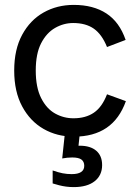

<svg xmlns="http://www.w3.org/2000/svg" viewBox="-20 -546 559 784"><path d="M282 12Q213 12 158 -19.5Q103 -51 70.5 -111.5Q38 -172 38 -258Q38 -344 70.5 -404Q103 -464 158 -495Q213 -526 281 -526Q361 -526 414.5 -491Q468 -456 493 -383L417 -354Q396 -406 363 -429Q330 -452 279 -452Q240 -452 205 -432Q170 -412 148 -369.5Q126 -327 126 -258Q126 -189 148 -145.5Q170 -102 205 -82.5Q240 -63 280 -63Q330 -63 363.5 -86Q397 -109 417 -161L494 -133Q468 -60 415 -24Q362 12 282 12ZM281 218Q265 218 250 216Q235 214 221.5 210.5Q208 207 195 203V150Q218 158 235.5 161.5Q253 165 273 165Q298 165 311 156.5Q324 148 324 131Q324 114 312.5 105.5Q301 97 275 97Q264 97 254.5 98Q245 99 234 101L247 -21H308L299 64L270 55Q279 52 288 50.5Q297 49 306 49Q349 49 373 69.5Q397 90 397 128Q397 170 366.5 194Q336 218 281 218Z"/></svg>

Font: TikTok Sans 24pt
Style: Regular
Weight: 400
Version: Version 4.000